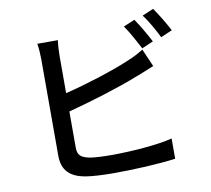

<svg xmlns="http://www.w3.org/2000/svg" viewBox="-91 -940 1182 1074"><g transform="rotate(-10 500.0 -403.5)"><path d="M813 -658C793 -697 757 -759 732 -795L668 -768C695 -730 727 -670 748 -630ZM285 -353C411 -386 579 -437 686 -480C718 -491 758 -509 791 -522L747 -623C714 -602 683 -587 650 -574C553 -533 403 -486 285 -457V-667C285 -695 287 -731 291 -757H174C179 -731 181 -690 181 -667V-119C181 -35 227 5 308 20C350 27 410 30 472 30C582 30 732 23 822 10V-105C740 -83 583 -72 478 -72C430 -72 383 -74 353 -79C306 -89 285 -101 285 -149ZM782 -810C810 -773 842 -716 863 -673L928 -701C910 -737 872 -800 846 -837Z"/></g></svg>

Font: Noto Sans CJK KR Medium
Style: Regular
Weight: 500
Designer: Ryoko NISHIZUKA (kana & ideographs); Paul D. Hunt (Latin, Greek & Cyrillic); Wenlong ZHANG (bopomofo); Sandoll Communica
Foundry: Adobe Systems Incorporated
Version: Version 1.004;PS 1.004;hotconv 1.0.82;makeotf.lib2.5.63406